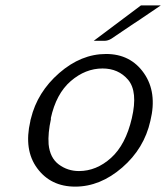

<svg xmlns="http://www.w3.org/2000/svg" viewBox="-20 -688 619 715"><path d="M329 -536 505 -668H579Q485 -604 469 -594L395 -544Q382 -536 369 -536ZM93 -237Q93 -240 95 -246Q119 -345 200.5 -416Q282 -487 375 -487Q466 -487 516 -415.5Q566 -344 540 -238Q517 -135 435 -64Q353 7 260 7Q169 7 118.5 -61.5Q68 -130 93 -237ZM169 -247 170 -246Q158 -192 161 -151Q166 -100 199 -75.5Q232 -51 274 -51Q339 -51 393.5 -100Q448 -149 471 -248Q494 -347 457 -391Q421 -433 362 -433Q298 -433 243.5 -386Q189 -339 169 -247Z"/></svg>

Font: Coval
Style: ExtraLight Italic
Weight: 200
Foundry: Context Ltd
Version: Version 001.000